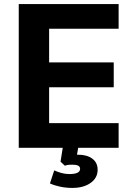

<svg xmlns="http://www.w3.org/2000/svg" viewBox="-20 -725 639 942"><path d="M72 0V-705H562V-584H221V-419H538V-297H221V-121H562V0ZM335 197Q304 197 275.5 191Q247 185 225 175L246 111Q264 119 282.5 124Q301 129 320 129Q347 129 360 122.5Q373 116 373 103Q373 83 336 83Q327 83 318 83.5Q309 84 298 88L277 68L291 -20H367L354 56L317 42Q328 38 340.5 36Q353 34 363 34Q407 34 433 53.5Q459 73 459 108Q459 148 424.5 172.5Q390 197 335 197Z"/></svg>

Font: Mulish ExtraLight ExtraBold
Style: Regular
Weight: 800
Version: Version 3.603